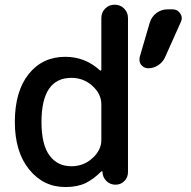

<svg xmlns="http://www.w3.org/2000/svg" viewBox="-20 -793 798 802"><path d="M42 -283.2Q42 -411.1 99.6 -483.4Q157.2 -555.7 252.9 -555.7Q335.9 -555.7 397.5 -499Q399.4 -498 401.4 -498.5Q403.3 -499 403.3 -502V-717.8Q403.3 -741.2 419.4 -757.3Q435.5 -773.4 459 -773.4Q482.4 -773.4 498.5 -757.3Q514.6 -741.2 514.6 -717.8V-74.2Q514.6 -51.8 499.5 -36.6Q484.4 -21.5 462.4 -21.5Q440.4 -21.5 424.8 -36.6Q409.2 -51.8 408.2 -73.2V-75.2Q408.2 -77.1 406.2 -77.6Q404.3 -78.1 403.3 -77.1Q386.7 -60.5 370.1 -48.3Q353.5 -36.1 337.9 -28.3Q302.7 -11.7 252.9 -11.7Q161.1 -11.7 101.6 -85.4Q42 -159.2 42 -283.2ZM605.5 -698.2Q613.3 -723.6 633.8 -738.8Q654.3 -753.9 679.7 -753.9H701.2Q721.7 -753.9 732.4 -737.3Q739.3 -727.5 739.3 -716.8Q739.3 -709 735.4 -701.2L668.9 -552.7Q659.2 -532.2 640.1 -520Q621.1 -507.8 599.6 -507.8Q581.1 -507.8 569.3 -522.5Q562.5 -532.2 562.5 -543.9Q562.5 -549.8 563.5 -554.7ZM403.3 -357.4Q403.3 -400.4 366.2 -434.1Q329.1 -467.8 278.3 -467.8Q153.3 -467.8 153.3 -283.2Q153.3 -189.5 186.5 -144Q219.7 -98.6 278.3 -98.6Q329.1 -98.6 366.2 -132.3Q403.3 -166 403.3 -208Z"/></svg>

Font: Gen Jyuu Gothic Medium
Style: Regular
Weight: 500
Designer: [Source Han Sans]
Ryoko NISHIZUKA  (kana & ideographs); Paul D. Hunt (Latin, Greek & Cyrillic); Wenlong ZHANG  (bopomofo
Version: Version 1.002.20150607